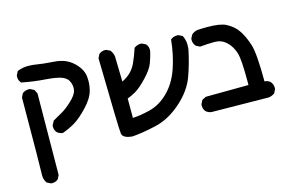

<svg xmlns="http://www.w3.org/2000/svg" viewBox="-87 -622 1675 1097"><g transform="rotate(-15 750.0 -73.5)"><path d="M56.2 208Q56.2 204.1 56.6 200.7Q58.6 173.3 60.5 -247.1V-249L71.8 -272L73.2 -272.9Q88.9 -284.7 109.4 -284.7Q112.3 -284.7 117.2 -284.2L140.6 -272.5L152.3 -249L148.4 232.4L137.2 254.9L135.7 255.9Q122.1 268.1 101.6 268.1Q98.6 268.1 93.8 267.6L70.8 255.9L69.3 254.4Q56.2 233.4 56.2 208ZM188 -42Q188 -44.9 188.5 -50.3L202.1 -75.2L258.8 -107.4Q285.2 -122.6 317.9 -153.3Q349.6 -183.1 356.9 -206.5Q359.9 -216.3 359.9 -228.8Q359.9 -241.2 354.7 -256.3Q349.6 -271.5 340.1 -281Q330.6 -290.5 315.9 -296.9Q286.1 -309.6 217.8 -314.5Q147.5 -319.3 77.6 -333.5L76.2 -335.9Q64 -349.6 64 -370.1Q64 -373 64.5 -377.9L76.2 -401.4L79.1 -402.8Q107.4 -414.6 141.6 -414.6Q156.2 -414.6 168.5 -413.1Q228.5 -403.3 291.5 -399.4Q357.9 -395.5 400.9 -356.4Q443.8 -317.4 450.2 -273.4Q452.1 -258.3 452.1 -243.2Q452.1 -215.8 444.8 -187.5Q433.6 -143.6 387.7 -95.2Q341.8 -47.4 307.6 -27.3Q273.9 -7.3 234.4 6.8H232.4Q214.4 4.4 200.7 -7.3Q188 -21.5 188 -42Z M587.9 -388.2Q590.8 -388.2 595.7 -387.7L618.7 -376.5L619.6 -375Q632.3 -357.4 634.8 -337.4L638.2 -189Q668.9 -203.6 689.9 -224.6Q710.9 -245.6 724.1 -274.9Q739.7 -308.6 755.9 -357.4Q767.1 -365.7 777.8 -368.2Q785.6 -370.6 791.5 -370.6Q796.9 -370.6 801.8 -370.1L824.2 -358.9L825.2 -357.4Q837.4 -343.8 837.4 -323.2Q837.4 -317.9 836.2 -313.5Q835 -309.1 833.3 -302.2Q831.5 -295.4 829.6 -288.8Q827.6 -282.2 825.7 -275.4Q821.8 -262.2 816.9 -249.5Q804.7 -215.3 762.7 -171.4Q720.7 -127.4 692.9 -111.3Q668 -96.7 642.6 -87.4V27.3Q684.1 25.9 742.2 11.7Q805.2 -3.4 856.4 -54.4Q907.7 -105.5 934.3 -183.8Q960.9 -262.2 969.2 -349.1L971.7 -351.1Q987.3 -362.8 1007.8 -362.8Q1010.7 -362.8 1015.6 -362.3L1039.1 -350.6L1040 -348.1Q1052.2 -323.7 1052.2 -293.9Q1052.2 -283.2 1050.8 -271Q1034.7 -190.4 1007.3 -115.2Q979.5 -39.6 906.5 24.4Q833.5 88.4 752.2 106.7Q670.9 125 613.3 128.9Q559.1 124.5 553.2 97.2Q550.8 85 547.9 -22.5Q544.9 -129.9 541 -352.5L552.2 -375L553.7 -376Q567.4 -388.2 587.9 -388.2Z M1040.5 62Q1040.5 58.6 1041 53.7L1052.7 30.3L1076.2 18.6L1329.1 16.6Q1329.1 1.5 1329.1 -12.7Q1329.1 -134.3 1317.9 -172.4Q1304.7 -215.3 1277.1 -241.9Q1249.5 -268.6 1216.8 -270.5Q1208 -271 1197.8 -271Q1167 -271 1119.6 -266.6L1096.7 -277.8L1095.7 -278.8Q1081.5 -294.9 1081.5 -315.9Q1081.5 -318.8 1082 -323.2L1093.3 -345.7L1094.7 -346.7Q1107.9 -357.9 1126 -362.3Q1158.2 -364.3 1185.1 -364.3Q1264.2 -364.3 1297.4 -346.7Q1342.3 -323.2 1365.7 -286.6Q1389.2 -250.5 1405.8 -198.2Q1422.4 -146 1422.9 20.5Q1441.9 21 1455.6 32.7Q1470.2 48.8 1470.2 70.8Q1470.2 73.7 1469.7 78.1L1458.5 101.1L1456.5 102.1Q1441.4 112.8 1423.3 115.2L1085 111.3Q1066.9 108.9 1053.2 97.2Q1040.5 83 1040.5 62Z"/></g></svg>

Font: Bakudai
Style: Bold
Weight: 700
Version: Version 1.48